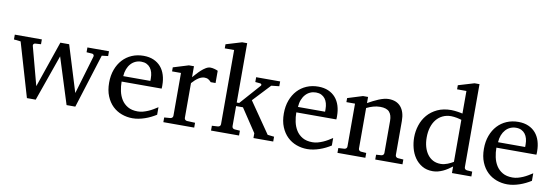

<svg xmlns="http://www.w3.org/2000/svg" viewBox="-55 -1129 4421 1532"><g transform="rotate(10 2155.0 -362.5)"><path d="M722.2 -437 585 0H514.2L396 -374L264.2 0H192.9L64.9 -437L9.8 -442.9V-481.9H229V-442.9L182.1 -439.9Q173.8 -439 169.2 -432.6Q164.6 -426.3 167 -418L250 -106.9L378.9 -481.9H450.2L565.9 -106.9L658.2 -418Q660.6 -425.8 656.5 -432.4Q652.3 -439 644 -439.9L598.1 -442.9V-481.9H772.9V-442.9Z M1239.3 -49.8Q1218.3 -36.6 1195.6 -25.4Q1172.9 -14.2 1148.7 -5.9Q1124.5 2.4 1099.6 7.3Q1074.7 12.2 1049.3 12.2Q1003.9 12.2 961.9 -3.2Q919.9 -18.6 887.9 -49.3Q856 -80.1 836.7 -126.7Q817.4 -173.3 817.4 -235.8Q817.4 -294.4 835 -342Q852.5 -389.6 883.8 -423.6Q915 -457.5 958 -475.8Q1001 -494.1 1052.2 -494.1Q1098.6 -494.1 1133.8 -478.8Q1168.9 -463.4 1192.4 -436.3Q1215.8 -409.2 1227.5 -371.3Q1239.3 -333.5 1239.3 -289.1V-275.9Q1239.3 -268.1 1238.3 -261.2H914.1Q914.1 -223.1 922.1 -185.1Q930.2 -147 949.2 -116.7Q968.3 -86.4 1000.5 -67.6Q1032.7 -48.8 1081.1 -48.8Q1102.5 -48.8 1123.5 -54.4Q1144.5 -60.1 1164.8 -68.8Q1185.1 -77.6 1203.6 -88.6Q1222.2 -99.6 1239.3 -110.8ZM1139.2 -328.1Q1139.2 -353 1133.3 -374.3Q1127.4 -395.5 1115.5 -411.1Q1103.5 -426.8 1085.2 -435.8Q1066.9 -444.8 1042 -444.8Q1017.1 -444.8 995.6 -435.3Q974.1 -425.8 957.8 -407.7Q941.4 -389.6 931.4 -364Q921.4 -338.4 919.4 -306.2H1139.2Z M1615.2 -379.9Q1605.5 -391.1 1592.8 -399.2Q1580.1 -407.2 1561.5 -407.2Q1537.1 -407.2 1512.2 -390.9Q1487.3 -374.5 1461.4 -345.2V-64Q1461.4 -54.7 1467.3 -48.8Q1473.1 -43 1482.4 -42L1548.3 -39.1V0H1298.3V-38.1L1347.7 -42Q1356.4 -43 1362.5 -48.8Q1368.7 -54.7 1368.7 -64V-411.1H1296.4V-443.8L1420.4 -481.9H1461.4V-393.1Q1472.2 -404.8 1487.5 -422.1Q1502.9 -439.5 1520.5 -455.6Q1538.1 -471.7 1556.9 -482.9Q1575.7 -494.1 1593.3 -494.1Q1601.1 -494.1 1609.9 -492.7Q1618.7 -491.2 1627 -489Q1635.3 -486.8 1642.3 -484.1Q1649.4 -481.4 1654.3 -479V-379.9Z M2028.3 0V-39.1L1903.3 -227.1H1847.7V-64Q1847.7 -54.7 1853.5 -48.8Q1859.4 -43 1868.7 -42L1911.6 -39.1V0H1684.6V-39.1L1733.4 -42Q1742.7 -43 1748.5 -48.8Q1754.4 -54.7 1754.4 -64V-665H1678.7V-698.2L1806.6 -736.8H1847.7V-255.9H1867.7L2014.6 -421.9Q2018.6 -426.8 2015.9 -432.4Q2013.2 -438 2006.3 -439L1965.3 -442.9V-481.9H2159.7V-442.9L2095.7 -436L1963.4 -294.9L2135.7 -44.9L2188.5 -39.1V0Z M2654.8 -49.8Q2633.8 -36.6 2611.1 -25.4Q2588.4 -14.2 2564.2 -5.9Q2540 2.4 2515.1 7.3Q2490.2 12.2 2464.8 12.2Q2419.4 12.2 2377.4 -3.2Q2335.4 -18.6 2303.5 -49.3Q2271.5 -80.1 2252.2 -126.7Q2232.9 -173.3 2232.9 -235.8Q2232.9 -294.4 2250.5 -342Q2268.1 -389.6 2299.3 -423.6Q2330.6 -457.5 2373.5 -475.8Q2416.5 -494.1 2467.8 -494.1Q2514.2 -494.1 2549.3 -478.8Q2584.5 -463.4 2607.9 -436.3Q2631.3 -409.2 2643.1 -371.3Q2654.8 -333.5 2654.8 -289.1V-275.9Q2654.8 -268.1 2653.8 -261.2H2329.6Q2329.6 -223.1 2337.6 -185.1Q2345.7 -147 2364.7 -116.7Q2383.8 -86.4 2416 -67.6Q2448.2 -48.8 2496.6 -48.8Q2518.1 -48.8 2539.1 -54.4Q2560.1 -60.1 2580.3 -68.8Q2600.6 -77.6 2619.1 -88.6Q2637.7 -99.6 2654.8 -110.8ZM2554.7 -328.1Q2554.7 -353 2548.8 -374.3Q2543 -395.5 2531 -411.1Q2519 -426.8 2500.7 -435.8Q2482.4 -444.8 2457.5 -444.8Q2432.6 -444.8 2411.1 -435.3Q2389.6 -425.8 2373.3 -407.7Q2356.9 -389.6 2346.9 -364Q2336.9 -338.4 2335 -306.2H2554.7Z M3015.1 0V-39.1L3057.1 -42Q3065.9 -43 3072 -48.8Q3078.1 -54.7 3078.1 -64V-324.2Q3078.1 -371.6 3056.2 -396.2Q3034.2 -420.9 2981.9 -420.9Q2953.1 -420.9 2925.3 -412.8Q2897.5 -404.8 2872.1 -392.1V-64Q2872.1 -54.7 2877.9 -48.8Q2883.8 -43 2893.1 -42L2935.1 -39.1V0H2709V-39.1L2757.8 -42Q2767.1 -43 2772.9 -48.8Q2778.8 -54.7 2778.8 -64V-411.1H2709V-443.8L2831.1 -481.9H2872.1V-432.1Q2893.1 -443.8 2914.8 -455.1Q2936.5 -466.3 2958 -475.1Q2979.5 -483.9 2999.5 -489Q3019.5 -494.1 3037.1 -494.1Q3102.5 -494.1 3136.7 -453.6Q3170.9 -413.1 3170.9 -339.8V-64Q3170.9 -54.7 3177 -48.8Q3183.1 -43 3191.9 -42L3235.8 -39.1V0Z M3636.7 -431.2Q3630.4 -433.1 3620.4 -435.8Q3610.4 -438.5 3598.9 -440.7Q3587.4 -442.9 3575 -444.3Q3562.5 -445.8 3551.8 -445.8Q3514.6 -445.8 3484.4 -431.4Q3454.1 -417 3432.9 -390.9Q3411.6 -364.7 3400.1 -327.6Q3388.7 -290.5 3388.7 -245.1Q3388.7 -204.1 3398.4 -169.7Q3408.2 -135.3 3426.8 -109.9Q3445.3 -84.5 3472.2 -70.3Q3499 -56.2 3533.7 -56.2Q3548.8 -56.2 3563 -59.3Q3577.1 -62.5 3590.3 -67.6Q3603.5 -72.8 3615.2 -78.9Q3627 -85 3636.7 -90.8ZM3636.7 0V-53.2Q3619.6 -40 3601.3 -28.1Q3583 -16.1 3563.7 -7.3Q3544.4 1.5 3524.2 6.8Q3503.9 12.2 3481.9 12.2Q3431.6 12.2 3395.3 -9.5Q3358.9 -31.2 3335.4 -65.7Q3312 -100.1 3301 -142.8Q3290 -185.5 3290 -228Q3290 -278.8 3305.7 -326.9Q3321.3 -375 3353 -412.1Q3384.8 -449.2 3432.6 -471.7Q3480.5 -494.1 3544.9 -494.1Q3556.6 -494.1 3570.3 -492.7Q3584 -491.2 3596.9 -489.5Q3609.9 -487.8 3620.4 -485.6Q3630.9 -483.4 3636.7 -481.9V-665H3561V-698.2L3689.9 -736.8H3730V-64Q3730 -54.7 3735.8 -48.8Q3741.7 -43 3751 -42L3793.9 -39.1V0Z M4275.9 -49.8Q4254.9 -36.6 4232.2 -25.4Q4209.5 -14.2 4185.3 -5.9Q4161.1 2.4 4136.2 7.3Q4111.3 12.2 4085.9 12.2Q4040.5 12.2 3998.5 -3.2Q3956.5 -18.6 3924.6 -49.3Q3892.6 -80.1 3873.3 -126.7Q3854 -173.3 3854 -235.8Q3854 -294.4 3871.6 -342Q3889.2 -389.6 3920.4 -423.6Q3951.7 -457.5 3994.6 -475.8Q4037.6 -494.1 4088.9 -494.1Q4135.3 -494.1 4170.4 -478.8Q4205.6 -463.4 4229 -436.3Q4252.4 -409.2 4264.2 -371.3Q4275.9 -333.5 4275.9 -289.1V-275.9Q4275.9 -268.1 4274.9 -261.2H3950.7Q3950.7 -223.1 3958.7 -185.1Q3966.8 -147 3985.8 -116.7Q4004.9 -86.4 4037.1 -67.6Q4069.3 -48.8 4117.7 -48.8Q4139.2 -48.8 4160.2 -54.4Q4181.2 -60.1 4201.4 -68.8Q4221.7 -77.6 4240.2 -88.6Q4258.8 -99.6 4275.9 -110.8ZM4175.8 -328.1Q4175.8 -353 4169.9 -374.3Q4164.1 -395.5 4152.1 -411.1Q4140.1 -426.8 4121.8 -435.8Q4103.5 -444.8 4078.6 -444.8Q4053.7 -444.8 4032.2 -435.3Q4010.7 -425.8 3994.4 -407.7Q3978 -389.6 3968 -364Q3958 -338.4 3956.1 -306.2H4175.8Z"/></g></svg>

Font: Charis SIL Viet
Style: Regular
Weight: 400
Foundry: SIL International
Version: Version 5.000